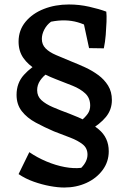

<svg xmlns="http://www.w3.org/2000/svg" viewBox="-20 -690 562 858"><path d="M377 -106 338 -146Q361 -166 372 -181.5Q383 -197 383 -218Q383 -252 361 -272.5Q339 -293 304 -307Q269 -321 230 -336Q181 -355 143 -378Q105 -401 84 -431.5Q63 -462 63 -504Q63 -555 94 -592.5Q125 -630 176 -650Q227 -670 288 -670Q334 -670 378.5 -660Q423 -650 455 -638L414 -541Q381 -575 327 -590.5Q273 -606 208 -593Q189 -579 178 -558Q167 -537 167 -516Q167 -491 183.5 -474Q200 -457 230.5 -444Q261 -431 302 -414Q330 -403 360.5 -389Q391 -375 418.5 -355Q446 -335 463 -307.5Q480 -280 480 -243Q480 -200 453.5 -167.5Q427 -135 377 -106ZM267 148Q239 148 203.5 141.5Q168 135 131 122Q94 109 63 88L111 -10Q146 14 187.5 31.5Q229 49 269.5 56.5Q310 64 343 60Q357 46 364 31Q371 16 371 1Q371 -28 349.5 -45Q328 -62 294 -75Q260 -88 221 -103Q179 -121 140 -142Q101 -163 77.5 -193Q54 -223 54 -266Q54 -319 87 -355.5Q120 -392 164 -413L194 -365Q172 -349 159 -329.5Q146 -310 146 -287Q146 -260 165 -242.5Q184 -225 216.5 -211Q249 -197 290 -182Q375 -150 420.5 -112.5Q466 -75 466 -14Q466 33 438.5 70Q411 107 366 127.5Q321 148 267 148ZM378 -475 350 -605 455 -638Q457 -621 456 -593Q455 -565 452.5 -534Q450 -503 444 -474Z"/></svg>

Font: Eczar Medium
Style: Regular
Weight: 500
Designer: Vaibhav Singh
Foundry: Rosetta Type Foundry
Version: Version 2.000